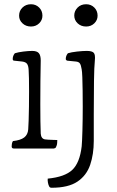

<svg xmlns="http://www.w3.org/2000/svg" viewBox="-20 -780 550 905"><path d="M45 -80Q35 -80 35 -90Q35 -94 36 -101.5Q37 -109 41 -115Q77 -119 94 -132Q111 -145 113 -170Q114 -183 115 -211.5Q116 -240 116.5 -276.5Q117 -313 117 -349Q117 -382 116.5 -409.5Q116 -437 115 -450Q114 -470 107.5 -479Q101 -488 84 -490L47 -494Q40 -494 40 -502Q40 -517 50 -529Q66 -534 90 -537Q114 -540 132 -540Q154 -540 163 -529.5Q172 -519 172 -495Q171 -455 170.5 -397.5Q170 -340 170 -287Q170 -242 170.5 -209Q171 -176 172 -150Q174 -126 192 -123Q197 -122 208.5 -121.5Q220 -121 232.5 -120.5Q245 -120 250 -120Q250 -115 249.5 -107Q249 -99 247 -94Q244 -84 240 -82Q236 -80 234 -80ZM126 -655Q102 -655 86 -670Q70 -685 70 -706Q70 -729 86 -744.5Q102 -760 126 -760Q149 -760 164.5 -744.5Q180 -729 180 -706Q180 -685 164.5 -670Q149 -655 126 -655ZM205 62Q286 54 321 20.5Q356 -13 365 -90Q367 -111 368.5 -164.5Q370 -218 370 -277Q370 -317 369.5 -353.5Q369 -390 368 -416.5Q367 -443 365 -453Q362 -473 356.5 -481Q351 -489 337 -490L297 -494Q296 -494 293 -496Q290 -498 290 -502Q290 -517 300 -529Q316 -534 343 -537Q370 -540 389 -540Q414 -540 422 -531Q430 -522 427 -494Q424 -466 423 -397.5Q422 -329 422 -240V-116Q422 -53 405 -3Q388 47 345 76Q302 105 223 105Q215 105 212 99Q208 92 206 81Q204 70 205 62ZM386 -655Q362 -655 346 -670Q330 -685 330 -707Q330 -728 345.5 -744Q361 -760 386 -760Q409 -760 424.5 -744.5Q440 -729 440 -706Q440 -685 424.5 -670Q409 -655 386 -655Z"/></svg>

Font: Gowun Batang
Style: Regular
Weight: 400
Designer: Yanghee Ryu
Foundry: Yanghee Ryu
Version: Version 2.000